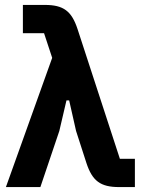

<svg xmlns="http://www.w3.org/2000/svg" viewBox="-20 -760 578 780"><path d="M192 -525 4 0H144L221 -228L250 -352H261L289 -228L331 -98C355 -25 388 0 464 0H528V-115H467L295 -642C271 -715 238 -740 162 -740H73V-625H159Z"/></svg>

Font: LVC Sans
Style: Bold
Weight: 700
Designer: Mike Abbink, Paul van der Laan, Pieter van Rosmalen
Foundry: Bold Monday
Version: Version 3.0